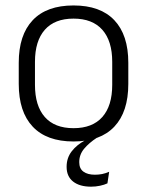

<svg xmlns="http://www.w3.org/2000/svg" viewBox="-20 -520 559 722"><path d="M322.5 182Q279.5 182 255 162.8Q230.5 143.5 230.5 107.5V107Q230.5 74 249.5 49.2Q268.5 24.5 300.5 7.5V2L345 -7.5V-2.5Q314.5 17.5 296.2 39.5Q278 61.5 278 89.5V90Q278 114 293.8 125.5Q309.5 137 337 137Q351 137 363.8 134.5Q376.5 132 390.5 126L384 169.5Q372.5 175 356 178.5Q339.5 182 322.5 182ZM256.5 12Q155.5 12 103 -43.8Q50.5 -99.5 50.5 -204.5V-284Q50.5 -388.5 103 -444Q155.5 -499.5 256.5 -499.5Q357.5 -499.5 410 -444Q462.5 -388.5 462.5 -284V-204.5Q462.5 -99.5 410 -43.8Q357.5 12 256.5 12ZM256.5 -38Q327.5 -38 364.8 -80Q402 -122 402 -201V-287.5Q402 -366 364.8 -408Q327.5 -450 256.5 -450Q185.5 -450 148.5 -408Q111.5 -366 111.5 -287.5V-201Q111.5 -122 148.5 -80Q185.5 -38 256.5 -38Z"/></svg>

Font: Anek Latin Light
Style: Regular
Weight: 300
Designer: Yesha Goshar
Foundry: Ek Type
Version: Version 1.003